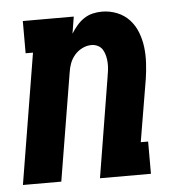

<svg xmlns="http://www.w3.org/2000/svg" viewBox="-44 -580 588 623"><g transform="rotate(-5 250.0 -269.0)"><path d="M6 0 76 -425H52V-530H218L209 -475Q217 -488 227.5 -500.5Q238 -513 251.5 -522Q265 -531 280 -534.5Q295 -538 310 -538Q336 -538 359.5 -528.5Q383 -519 399.5 -501Q416 -483 425 -459.5Q434 -436 437 -411Q440 -386 438.5 -359.5Q437 -333 433 -307L399 -105H423V0H257L310 -324Q310 -324 310 -324Q310 -324 310 -324Q312 -335 313.5 -347Q315 -359 314.5 -370.5Q314 -382 311.5 -393Q309 -404 303.5 -413.5Q298 -423 288 -428Q278 -433 267 -433Q252 -433 237.5 -426Q223 -419 212.5 -407Q202 -395 196.5 -380.5Q191 -366 189 -351L131 0Z"/></g></svg>

Font: Iosevka Slab Extrabold
Style: Italic
Weight: 800
Italic angle: -9°
Monospace: yes
Designer: Belleve Invis
Foundry: Belleve Invis
Version: Version 11.1.0; ttfautohint (v1.8.3)